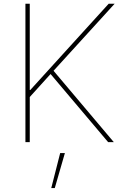

<svg xmlns="http://www.w3.org/2000/svg" viewBox="-20 -747 656 1009"><path d="M136.4 -727.3V-274.1H139.2L551.1 -727.3H582.4L261.4 -375L578.1 0H548.3L245.7 -358L136.4 -237.2V0H113.6V-727.3ZM296.2 57.5H321L267.8 241.5H249.3Z"/></svg>

Font: Inter P Thin
Style: Regular
Weight: 100
Designer: Rasmus Andersson
Foundry: rsms
Version: Version 3.018;git-588b23468